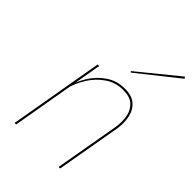

<svg xmlns="http://www.w3.org/2000/svg" viewBox="-209 -793 882 882"><g transform="rotate(45 232.0 -352.0)"><path d="M65 0H55L135 -460H145ZM397 -320Q402 -357 395.5 -388.5Q389 -420 367 -440Q345 -460 302 -460Q254 -461 214.5 -434.5Q175 -408 149 -366.5Q123 -325 112 -281H107Q118 -330 144.5 -373Q171 -416 211 -443Q251 -470 302 -470Q348 -470 372.5 -448.5Q397 -427 404.5 -393.5Q412 -360 407 -320L351 0H341ZM269 -541 264 -546 458 -704 464 -696Z"/></g></svg>

Font: Jost Thin
Style: Italic
Weight: 200
Italic angle: -5°
Version: Version 3.710